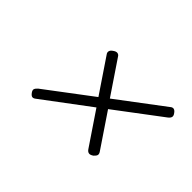

<svg xmlns="http://www.w3.org/2000/svg" viewBox="-69 -888 901 901"><g transform="rotate(45 381.5 -437.5)"><path d="M571 -231Q558 -222 549 -223.5Q540 -225 533 -235L421 -401L190 -228Q181 -221 173.5 -222.5Q166 -224 158 -235Q150 -246 152.5 -253.5Q155 -261 165 -270L393 -442L279 -611Q273 -619 275 -627.5Q277 -636 287 -643Q300 -653 309.5 -651.5Q319 -650 324 -641L436 -475L663 -646Q673 -655 681.5 -653Q690 -651 697 -641Q705 -631 704 -622.5Q703 -614 692 -605L465 -434L579 -265Q585 -256 583.5 -248.5Q582 -241 571 -231Z"/></g></svg>

Font: Playwrite RO ExtraLight
Style: Regular
Weight: 250
Version: Version 1.002